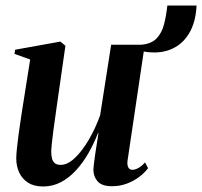

<svg xmlns="http://www.w3.org/2000/svg" viewBox="-20 -665 734 697"><path d="M136.5 12Q103.5 12 82 -1.8Q60.5 -15.5 49.8 -38.5Q39 -61.5 39 -90.5Q39 -103.5 41.5 -127Q44 -150.5 47.5 -177.2Q51 -204 54.8 -227.8Q58.5 -251.5 60.5 -265.5L89.5 -449L32.5 -469.5L35 -484.5L199 -514L217.5 -499L186 -279Q183.5 -261 180 -236.2Q176.5 -211.5 173.2 -186.8Q170 -162 168 -142.5Q166 -123 166 -115Q166 -99.5 169 -88.8Q172 -78 179.5 -72.2Q187 -66.5 200.5 -66.5Q225.5 -66.5 252 -91.8Q278.5 -117 302.5 -158Q326.5 -199 343.5 -246.5L383.5 -502.5H505.5L443 -82Q441 -66 445.8 -57.2Q450.5 -48.5 460 -48.5Q470 -48.5 482.5 -55.2Q495 -62 506.5 -75.5L517.5 -54.5Q504.5 -37 484.2 -22Q464 -7 439.2 2Q414.5 11 387 11Q349.5 11 334.2 -6.8Q319 -24.5 319 -49Q319 -54.5 320.8 -69.5Q322.5 -84.5 325.5 -104.5Q328.5 -124.5 331.8 -145.2Q335 -166 337.5 -182.5H336Q321 -144 301 -109Q281 -74 256 -46.8Q231 -19.5 201.2 -3.8Q171.5 12 136.5 12ZM587.5 -645H693.5Q691 -584.5 665.8 -542.8Q640.5 -501 595.5 -484Q550.5 -467 488.5 -480.5L491.5 -502.5Q529.5 -505.5 548.5 -525.5Q567.5 -545.5 575.5 -576.8Q583.5 -608 587.5 -645Z"/></svg>

Font: Merriweather 144pt SemiBold
Style: Italic
Weight: 600
Italic angle: -7.8°
Version: Version 2.101